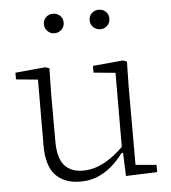

<svg xmlns="http://www.w3.org/2000/svg" viewBox="-52 -764 736 824"><g transform="rotate(-5 316.0 -352.0)"><path d="M262 12Q192 12 154 -29Q116 -70 117 -162L118 -460L139 -438L24 -449V-478L154 -490L171 -484L169 -375V-171Q169 -97 197 -65.5Q225 -34 277 -34Q310 -34 340.5 -45.5Q371 -57 401 -78.5Q431 -100 461 -131L469 -95H448Q424 -63 396 -39Q368 -15 335 -1.5Q302 12 262 12ZM458 5 454 -104H451L452 -440L358 -449V-478L488 -490L505 -484L503 -375V-39L593 -31V0ZM206 -632Q189 -632 176.5 -644Q164 -656 164 -674Q164 -693 176.5 -704.5Q189 -716 206 -716Q224 -716 236.5 -704.5Q249 -693 249 -674Q249 -656 236.5 -644Q224 -632 206 -632ZM404 -632Q386 -632 373.5 -644Q361 -656 361 -674Q361 -693 373.5 -704.5Q386 -716 404 -716Q421 -716 433.5 -704.5Q446 -693 446 -674Q446 -656 433.5 -644Q421 -632 404 -632Z"/></g></svg>

Font: Source Serif 4 Light
Style: Regular
Weight: 300
Designer: Frank Grießhammer
Foundry: Adobe Systems Incorporated
Version: Version 4.004;hotconv 1.0.116;makeotfexe 2.5.65601